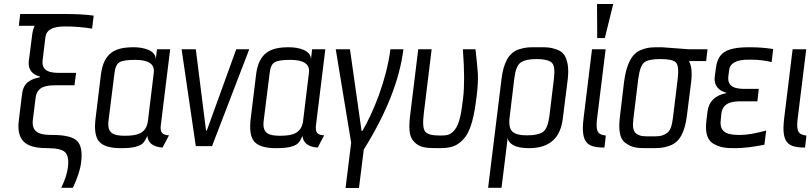

<svg xmlns="http://www.w3.org/2000/svg" viewBox="-20 -730 4055 959"><path d="M179 -348V-344C138 -335 97 -322 90 -259L74 -129C59 -10 130 10 219 10C263 10 292 17 306 31C319 45 324 70 319 107C316 134 305 168 286 208H344C367 159 381 117 385 82C392 30 385 -6 365 -26C345 -46 304 -56 242 -56C190 -56 136 -61 144 -131L158 -242C165 -300 215 -304 259 -304H352L360 -366H279C235 -366 186 -371 193 -430L207 -546C212 -581 244 -598 304 -598C352 -598 397 -594 440 -587L448 -652C410 -657 365 -660 312 -660H81L74 -601H153C147 -588 142 -571 140 -551L124 -426C118 -378 148 -355 179 -348Z M783 -103 830 -484H764L758 -432C760 -481 692 -494 648 -494C556 -494 498 -468 484 -357L458 -144C450 -85 456 -45 475 -23C494 -1 530 10 582 10C615 10 640 8 658 3C693 -7 699 -16 716 -51C719 -16 745 4 792 7L824 -54C793 -56 779 -65 783 -103ZM604 -52C549 -52 514 -62 522 -127L552 -366C555 -393 563 -411 577 -419C590 -427 616 -431 656 -431C723 -431 754 -409 748 -366L719 -127C711 -61 662 -52 604 -52Z M1225 -484H1160L1013 -78H1009L958 -484H887L958 0H1039Z M1558 -103 1605 -484H1539L1533 -432C1535 -481 1467 -494 1423 -494C1331 -494 1273 -468 1259 -357L1233 -144C1225 -85 1231 -45 1250 -23C1269 -1 1305 10 1357 10C1390 10 1415 8 1433 3C1468 -7 1474 -16 1491 -51C1494 -16 1520 4 1567 7L1599 -54C1568 -56 1554 -65 1558 -103ZM1379 -52C1324 -52 1289 -62 1297 -127L1327 -366C1330 -393 1338 -411 1352 -419C1365 -427 1391 -431 1431 -431C1498 -431 1529 -409 1523 -366L1494 -127C1486 -61 1437 -52 1379 -52Z M1790 -76H1786L1728 -484H1657L1734 -17L1706 209H1773L1797 17C1910 -164 1976 -331 1995 -484H1930C1911 -333 1846 -171 1790 -76Z M2168 10C2227 10 2258 4 2293 -33C2334 -75 2349 -154 2361 -252C2366 -292 2368 -328 2367 -359C2365 -390 2361 -432 2355 -484H2292C2300 -377 2300 -296 2293 -239C2285 -171 2276 -110 2250 -80C2228 -55 2214 -53 2177 -53C2137 -53 2112 -60 2103 -74C2093 -87 2091 -118 2097 -165L2136 -484H2069L2030 -166C2021 -95 2021 -50 2048 -22C2076 8 2110 10 2168 10Z M2516 -44C2516 -29 2525 -16 2542 -6C2560 5 2587 10 2623 10C2723 10 2779 -39 2791 -137L2816 -336C2819 -365 2819 -390 2815 -411C2806 -452 2794 -471 2760 -483C2726 -495 2711 -494 2666 -494C2622 -494 2607 -495 2570 -483C2521 -466 2495 -417 2485 -336L2418 208H2485L2502 71C2505 50 2513 -23 2516 -44ZM2724 -149C2718 -108 2708 -82 2692 -71C2676 -60 2650 -54 2613 -54C2577 -54 2552 -60 2539 -73C2525 -86 2521 -111 2526 -149L2549 -339C2554 -380 2564 -406 2581 -418C2597 -429 2623 -435 2660 -435C2697 -435 2722 -429 2735 -418C2748 -406 2752 -380 2747 -339Z M2962 -136 3005 -484H2937L2895 -141C2891 -108 2890 -82 2893 -62C2901 -3 2940 7 2999 7L3006 -53C2964 -57 2955 -76 2962 -136ZM3001 -540 3043 -710H2962L2963 -540Z M3286 -494C3239 -494 3220 -495 3183 -481C3133 -462 3108 -405 3097 -321L3077 -153C3068 -82 3074 -35 3107 -14C3141 10 3167 10 3224 10C3270 10 3291 10 3327 -3C3376 -21 3401 -72 3411 -153L3432 -319C3438 -368 3434 -403 3421 -425H3507L3514 -484H3419C3406 -484 3299 -494 3286 -494ZM3341 -140C3336 -100 3328 -74 3306 -62C3282 -48 3267 -49 3231 -49C3196 -49 3180 -48 3159 -62C3141 -74 3139 -100 3144 -140L3168 -336C3174 -381 3184 -408 3199 -419C3214 -430 3240 -435 3279 -435C3317 -435 3343 -430 3355 -419C3367 -408 3370 -381 3365 -336Z M3580 -131 3583 -162C3590 -220 3641 -224 3684 -224H3763L3770 -286H3704C3660 -286 3611 -291 3618 -350L3622 -380C3626 -415 3659 -432 3719 -432H3731C3766 -432 3801 -428 3834 -420L3842 -485C3805 -491 3767 -494 3727 -494C3691 -494 3663 -492 3642 -487C3595 -477 3563 -454 3555 -385L3550 -346C3544 -298 3577 -274 3608 -267V-265C3552 -254 3520 -223 3514 -174L3508 -124C3501 -63 3515 -26 3547 -10C3582 8 3605 10 3655 10C3693 10 3741 4 3798 -7L3807 -78C3752 -63 3709 -56 3678 -56C3625 -56 3571 -61 3580 -131Z M3964 -136 4007 -484H3939L3897 -141C3893 -108 3892 -82 3895 -62C3903 -3 3942 7 4001 7L4008 -53C3966 -57 3957 -76 3964 -136Z"/></svg>

Font: Gamestation Condensed
Style: Italic
Weight: 400
Width: 3
Designer: Jonas Hecksher
Foundry: Jonas Hecksher, Playtypeª, e-types AS
Version: Version 1.003